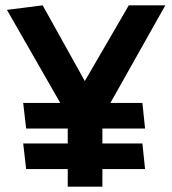

<svg xmlns="http://www.w3.org/2000/svg" viewBox="-20 -700 645 720"><path d="M524 -66H364V0H234V-66H78L67 -162H234V-218H78L67 -314H206L6 -663L140 -680L298 -396L463 -680H600L394 -314H514L524 -218H364V-162H514Z"/></svg>

Font: Palanquin Dark
Style: Regular
Weight: 400
Designer: Pria Ravichandran
Version: Version 1.001